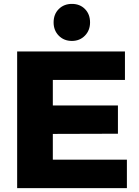

<svg xmlns="http://www.w3.org/2000/svg" viewBox="-20 -965 715 985"><path d="M68 -701H621V-555H251V-424H585V-279L251 -278V-146H631V0H68ZM442 -850Q442 -809 415.5 -782Q389 -755 349 -755Q308 -755 281.5 -782Q255 -809 255 -850Q255 -892 281.5 -918.5Q308 -945 349 -945Q390 -945 416 -918.5Q442 -892 442 -850Z"/></svg>

Font: Montserrat arm2
Style: Bold
Weight: 700
Designer: Julieta Ulanovsky
Foundry: Julieta Ulanovsky
Version: Version 6.000